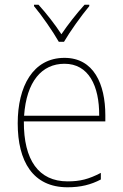

<svg xmlns="http://www.w3.org/2000/svg" viewBox="-20 -783 521 813"><path d="M229 -606H251C276 -649 323 -715 358 -757V-763H338C302 -723 267 -678 240 -638C214 -678 176 -727 143 -763H124V-757C156 -719 204 -650 229 -606ZM253 -538C119 -538 55 -416 55 -261C55 -100 119 10 266 10C322 10 365 -1 407 -23V-51C355 -24 319 -15 266 -15C144 -15 80 -105 81 -269H426V-295C426 -427 377 -538 253 -538ZM253 -513C355 -513 401 -420 400 -293H82C92 -438 157 -513 253 -513Z"/></svg>

Font: Noto Sans Ethiopic SemiCondensed Thin
Style: Regular
Weight: 100
Width: 4
Designer: Monotype Design Team
Foundry: Monotype Imaging Inc.
Version: Version 2.102